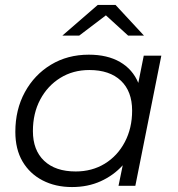

<svg xmlns="http://www.w3.org/2000/svg" viewBox="-20 -751 718 776"><path d="M271 5Q204 5 152 -22Q100 -49 71 -98.5Q42 -148 42 -218Q42 -308 80.5 -378.5Q119 -449 186 -489.5Q253 -530 339 -530Q414 -530 465 -500.5Q516 -471 539 -416L561 -526H632L527 0H459L476 -83Q439 -42 387 -18.5Q335 5 271 5ZM286 -58Q352 -58 403.5 -89.5Q455 -121 484.5 -177Q514 -233 514 -304Q514 -382 468.5 -425Q423 -468 341 -468Q275 -468 223.5 -436Q172 -404 142.5 -348.5Q113 -293 113 -221Q113 -144 158.5 -101Q204 -58 286 -58ZM232 -607 375 -731H447L562 -607H498L408 -689L300 -607Z"/></svg>

Font: Montserrat
Style: Italic
Weight: 400
Italic angle: -11.3°
Designer: Julieta Ulanovsky
Foundry: Julieta Ulanovsky
Version: Version 9.000; ttfautohint (v1.8.4.7-5d5b)